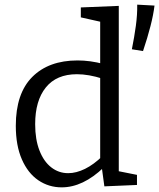

<svg xmlns="http://www.w3.org/2000/svg" viewBox="-20 -797 685 826"><path d="M245.3 9Q189.7 9 144.8 -21.5Q100 -52 74 -111.5Q48 -171 48 -255.7Q48 -395 118.8 -466Q189.7 -537 313.7 -537Q340.3 -537 368.7 -533.2Q397 -529.3 427.3 -521.3L411 -511.7V-712.7L419.7 -701.7L327.7 -722.3V-765L491 -771.7V-48.7L479 -62.7L569.3 -44.7V-1.3L429 4.7L417.3 -81L426.7 -77Q381.7 -34 336.5 -12.5Q291.3 9 245.3 9ZM273.3 -52Q308 -52 345.7 -70.5Q383.3 -89 421.3 -126L411 -99V-478L422 -458.3Q361.3 -477.7 311 -477.7Q223 -477.7 177.2 -420.8Q131.3 -364 131.3 -262.7Q131.3 -197 149.8 -149.5Q168.3 -102 200.5 -77Q232.7 -52 273.3 -52ZM595.3 -577.3 547.3 -585Q558 -638.3 564.5 -686.2Q571 -734 570.3 -777L644.7 -773Q640 -733.7 627.3 -684.3Q614.7 -635 595.3 -577.3Z"/></svg>

Font: Bitter Thin
Style: Regular
Weight: 100
Designer: Sol Matas, and Bitter project Authors
Foundry: Sol Matas
Version: Version 2.002